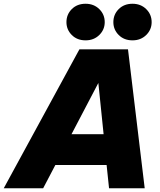

<svg xmlns="http://www.w3.org/2000/svg" viewBox="-63 -1003 854 1023"><path d="M643 -788Q598 -788 569.5 -816.5Q541 -845 541 -885Q541 -926 569.5 -954.5Q598 -983 643 -983Q687 -983 716 -954.5Q745 -926 745 -885Q745 -845 716 -816.5Q687 -788 643 -788ZM393 -788Q348 -788 319.5 -816.5Q291 -845 291 -885Q291 -926 319.5 -954.5Q348 -983 393 -983Q437 -983 466 -954.5Q495 -926 495 -885Q495 -845 466 -816.5Q437 -788 393 -788ZM-43 0 360 -740H619L708 0H518L505 -124H232L167 0ZM318 -288H489L461 -561Z"/></svg>

Font: Be Vietnam Pro Black
Style: Italic
Weight: 900
Italic angle: -12°
Designer: Lam Bao, Tony Le, Vietanh Nguyen
Foundry: Yellow Type Foundry
Version: Version 1.002; ttfautohint (v1.8.3)